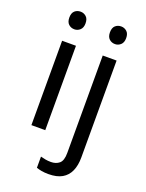

<svg xmlns="http://www.w3.org/2000/svg" viewBox="-177 -872 870 1146"><g transform="rotate(20 258.0 -299.5)"><path d="M173 -587V-51H85V-587ZM130 -788Q150 -788 165.5 -774.5Q181 -761 181 -732Q181 -704 165.5 -690Q150 -676 130 -676Q108 -676 93 -690Q78 -704 78 -732Q78 -761 93 -774.5Q108 -788 130 -788ZM280 189Q255 189 236 185.5Q217 182 203 177V106Q218 110 234 113Q250 116 269 116Q301 116 322 98.5Q343 81 343 32V-587H431V29Q431 79 415 115Q399 151 366 170Q333 189 280 189ZM336 -732Q336 -761 351 -774.5Q366 -788 388 -788Q408 -788 423.5 -774.5Q439 -761 439 -732Q439 -704 423.5 -690Q408 -676 388 -676Q366 -676 351 -690Q336 -704 336 -732Z"/></g></svg>

Font: Noto Sans Tamil UI
Style: Regular
Weight: 400
Designer: Jelle Bosma - Monotype Design Team
Foundry: Monotype Imaging Inc.
Version: Version 2.004